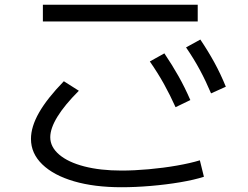

<svg xmlns="http://www.w3.org/2000/svg" viewBox="-20 -748 1040 806"><path d="M490 38Q376 38 290.5 13Q205 -12 157.5 -58Q110 -104 110 -165Q110 -216 144 -275.5Q178 -335 248 -407L311 -367Q251 -307 221 -258Q191 -209 191 -172Q191 -131 228.5 -99Q266 -67 333.5 -49.5Q401 -32 490 -32Q543 -32 604.5 -37.5Q666 -43 723 -53Q780 -63 819 -75L836 -6Q796 7 737 17Q678 27 613 32.5Q548 38 490 38ZM160 -658V-728H810V-658ZM717 -298Q694 -349 668.5 -395Q643 -441 609 -490L670 -524Q703 -475 729.5 -428Q756 -381 779 -328ZM866 -356Q844 -408 819 -454.5Q794 -501 761 -549L821 -582Q854 -533 880 -485.5Q906 -438 928 -384Z"/></svg>

Font: M PLUS 1 Thin
Style: Regular
Weight: 400
Version: Version 1.001